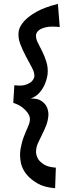

<svg xmlns="http://www.w3.org/2000/svg" viewBox="-20 -871 364 1012"><path d="M270.5 121.1Q211.9 116.2 176.8 95.2Q141.6 74.2 122.1 50.8Q99.6 24.4 90.8 -8.8Q82 -51.8 88.4 -86.9Q94.7 -122.1 106 -151.4Q117.2 -180.7 127.9 -204.1Q138.7 -227.5 137.7 -247.1Q135.7 -262.7 125 -277.3Q116.2 -290 98.6 -304.2Q81.1 -318.4 49.8 -329.1L55.7 -421.9Q92.8 -417 113.8 -423.8Q134.8 -430.7 145.5 -440.4Q157.2 -451.2 161.1 -466.8Q163.1 -487.3 148.4 -514.6Q133.8 -542 116.7 -573.7Q99.6 -605.5 86.4 -640.1Q73.2 -674.8 79.1 -710Q85.9 -737.3 110.4 -762.7Q130.9 -785.2 171.9 -808.6Q212.9 -832 285.2 -850.6L294.9 -728.5Q248 -733.4 223.1 -727.5Q198.2 -721.7 186.5 -712.9Q172.9 -702.1 169.9 -688.5Q168 -668 179.2 -646.5Q190.4 -625 203.1 -599.1Q215.8 -573.2 225.1 -543Q234.4 -512.7 230.5 -476.6Q225.6 -448.2 214.8 -423.8Q205.1 -402.3 188 -382.3Q170.9 -362.3 141.6 -351.6Q177.7 -352.5 196.8 -339.8Q215.8 -327.1 224.6 -311.5Q234.4 -293 235.4 -267.6Q233.4 -234.4 223.1 -209Q212.9 -183.6 201.2 -160.6Q189.5 -137.7 179.7 -115.7Q169.9 -93.8 169.9 -67.4Q171.9 -46.9 182.6 -30.3Q192.4 -16.6 212.9 -3.4Q233.4 9.8 274.4 12.7Z"/></svg>

Font: Irish Growler
Style: Regular
Weight: 400
Designer: Squid
Foundry: Font Diner, Inc DBA Sideshow
Version: Version 1.000